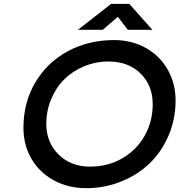

<svg xmlns="http://www.w3.org/2000/svg" viewBox="-20 -959 927 992"><path d="M382.8 -805.2 554.2 -939H647.9L767.1 -805.2H640.1L588.9 -872.1L511.2 -805.2ZM101.1 -298.8Q101.1 -429.7 162.8 -533.7Q224.6 -637.7 331.3 -694.8Q438 -752 569.8 -752Q661.1 -752 733.9 -710.9Q806.6 -669.9 846.9 -598.6Q887.2 -527.3 887.2 -439.9Q887.2 -344.2 851.3 -259.8Q815.4 -175.3 753.9 -115.7Q692.4 -56.2 606.9 -21.5Q521.5 13.2 425.8 13.2Q332 13.2 257.6 -27.6Q183.1 -68.4 142.1 -139.4Q101.1 -210.4 101.1 -298.8ZM219.2 -318.8Q219.2 -223.1 282.7 -160.6Q346.2 -98.1 445.8 -98.1Q536.6 -98.1 610.6 -140.4Q684.6 -182.6 726.8 -256.6Q769 -330.6 769 -420.9Q769 -517.6 706.1 -579.3Q643.1 -641.1 541 -641.1Q473.6 -641.1 414.1 -616.2Q354.5 -591.3 311.8 -548.8Q269 -506.3 244.1 -446.3Q219.2 -386.2 219.2 -318.8Z"/></svg>

Font: Involve SemiBold Oblique
Style: Italic
Weight: 600
Italic angle: -10.5°
Designer: Stefan Peev
Foundry: Context Ltd.
Version: Version 1.001